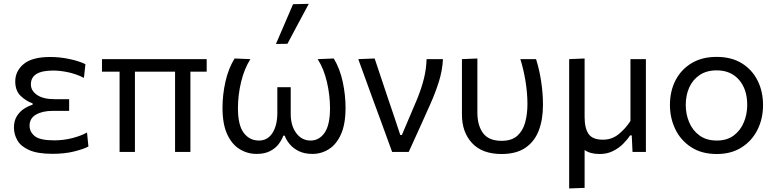

<svg xmlns="http://www.w3.org/2000/svg" viewBox="-20 -812 4148 1026"><path d="M260.5 10Q181 10 136 -10Q91 -30 72.8 -62.2Q54.5 -94.5 54.5 -130.5Q54.5 -167.5 70.8 -192.5Q87 -217.5 110.2 -232Q133.5 -246.5 154 -252V-260Q120.5 -271 91 -299Q61.5 -327 61.5 -377Q61.5 -432 106.5 -469.8Q151.5 -507.5 248.5 -507.5Q301.5 -507.5 353.8 -496Q406 -484.5 436.5 -469L428.5 -396Q385 -417.5 342.8 -426.2Q300.5 -435 263.5 -435Q145 -435 145 -361Q145 -327.5 177.8 -304.8Q210.5 -282 272 -282H349.5V-219.5H260.5Q207.5 -219.5 172.8 -199.8Q138 -180 138 -140.5Q138 -107.5 165.5 -84.8Q193 -62 269.5 -62Q320.5 -62 367.2 -74.2Q414 -86.5 445 -104L452.5 -29Q427 -15.5 376.8 -2.8Q326.5 10 260.5 10Z M619 0V-429H525V-496H1084.5V-429H997.5V0H915.5V-429H701V0Z M1351 10.5Q1302.5 10.5 1261 -14.8Q1219.5 -40 1194.2 -94.2Q1169 -148.5 1169 -236Q1169 -306 1184.8 -376Q1200.5 -446 1233.5 -499.5L1318 -496Q1285.5 -445 1268.5 -374.5Q1251.5 -304 1251.5 -234Q1251.5 -143 1282.5 -102Q1313.5 -61 1363.5 -61Q1410.5 -61 1436.2 -101.8Q1462 -142.5 1462 -208.5V-346H1533.5V-203.5Q1533.5 -140.5 1563 -100.8Q1592.5 -61 1640 -61Q1685.5 -61 1714.5 -102.5Q1743.5 -144 1743.5 -234Q1743.5 -303 1727 -374Q1710.5 -445 1677.5 -496L1763.5 -499.5Q1796 -446 1811.2 -376Q1826.5 -306 1826.5 -236Q1826.5 -148.5 1802 -94.2Q1777.5 -40 1737.2 -14.8Q1697 10.5 1650 10.5Q1607.5 10.5 1577.2 -4.2Q1547 -19 1528.2 -41.5Q1509.5 -64 1501.5 -87H1494Q1486 -64.5 1469 -42Q1452 -19.5 1423 -4.5Q1394 10.5 1351 10.5ZM1454.5 -577Q1477.5 -630.5 1500.5 -683.8Q1523.5 -737 1546 -789.5L1630 -791.5Q1601 -737.5 1572.5 -684.2Q1544 -631 1516 -578Z M2075.5 0Q2058.5 -47 2041 -94.8Q2023.5 -142.5 2007 -188L1974.5 -276Q1955 -330.5 1934.5 -386.2Q1914 -442 1894.5 -496L1982 -499.5Q1997 -454.5 2015.2 -400.2Q2033.5 -346 2052.2 -289.5Q2071 -233 2089 -181L2119 -90.5H2127.5L2210.5 -286Q2233 -342 2245.5 -392.8Q2258 -443.5 2259.5 -496H2347Q2344 -434.5 2325 -374.8Q2306 -315 2281 -259Q2252 -194.5 2222.8 -129.2Q2193.5 -64 2164 0Z M2660 11Q2557 11 2502.8 -47.2Q2448.5 -105.5 2448.5 -199.5V-496L2531 -499.5V-210Q2531 -142 2561.2 -100.8Q2591.5 -59.5 2660.5 -59.5Q2714.5 -59.5 2744.5 -86.5Q2774.5 -113.5 2786.5 -158.2Q2798.5 -203 2798.5 -256Q2798.5 -316 2787.8 -380.5Q2777 -445 2760.5 -496H2844.5Q2861.5 -443.5 2871.5 -379Q2881.5 -314.5 2881.5 -251.5Q2881.5 -173 2858.8 -114Q2836 -55 2787.2 -22Q2738.5 11 2660 11Z M3021.5 195V-496L3104 -499.5V-186Q3104 -127 3125.2 -96.2Q3146.5 -65.5 3202 -65.5Q3249.5 -65.5 3285.8 -94.8Q3322 -124 3349 -165.5V-496H3431.5V0H3360Q3359 -22 3358 -44.2Q3357 -66.5 3356 -88.5H3347Q3332.5 -66 3309.5 -43Q3286.5 -20 3255 -4.5Q3223.5 11 3184.5 11Q3134 11 3104 -10.5V192Z M3810.5 11Q3729 11 3673 -25.8Q3617 -62.5 3588.5 -122Q3560 -181.5 3560 -251Q3560 -325.5 3590.2 -383.5Q3620.5 -441.5 3676.2 -474.8Q3732 -508 3809 -508Q3888.5 -508 3943.8 -474Q3999 -440 4028.2 -381.8Q4057.5 -323.5 4057.5 -251Q4057.5 -177.5 4027.5 -118Q3997.5 -58.5 3942.2 -23.8Q3887 11 3810.5 11ZM3810.5 -61Q3865 -61 3901 -88Q3937 -115 3955 -158.5Q3973 -202 3973 -251Q3973 -335 3929 -385.5Q3885 -436 3810 -436Q3756 -436 3719 -411.2Q3682 -386.5 3663.2 -344.8Q3644.5 -303 3644.5 -251Q3644.5 -202 3662.8 -158.5Q3681 -115 3718 -88Q3755 -61 3810.5 -61Z"/></svg>

Font: Commissioner
Style: Regular
Weight: 400
Designer: Kostas Bartsokas
Foundry: Kostas Bartsokas
Version: Version 1.000; ttfautohint (v1.8.3)